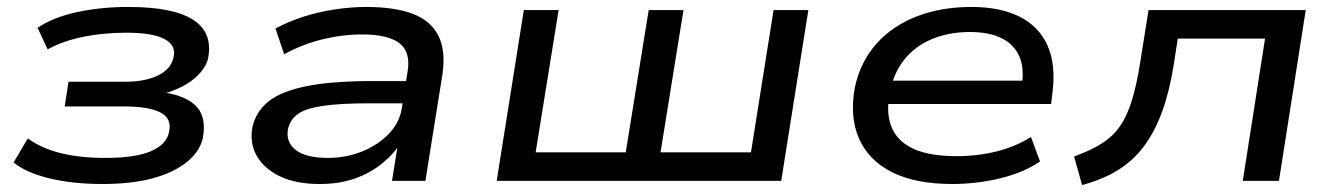

<svg xmlns="http://www.w3.org/2000/svg" viewBox="-20 -520 3839 552"><path d="M275 9Q188 9 121 -7.5Q54 -24 19 -53L60 -122Q100 -93 155.5 -79.5Q211 -66 283 -66Q370 -66 414.5 -85.5Q459 -105 466 -140Q475 -179 441.5 -196.5Q408 -214 337 -214H166L177 -285H340Q398 -285 435 -303.5Q472 -322 479 -355Q487 -390 452.5 -408Q418 -426 343 -426Q277 -426 218.5 -414Q160 -402 117 -378L88 -440Q132 -470 200.5 -485Q269 -500 350 -500Q478 -500 535.5 -463Q593 -426 578 -351Q574 -333 557.5 -313Q541 -293 515 -277.5Q489 -262 455 -252L454 -254Q519 -243 546.5 -212Q574 -181 563 -122Q554 -84 517 -54Q480 -24 419.5 -7.5Q359 9 275 9Z M899 9Q830 9 784 -13.5Q738 -36 717.5 -73Q697 -110 706 -156Q716 -199 751.5 -228Q787 -257 860 -272Q933 -287 1055 -287H1166L1156 -223H1044Q957 -223 907.5 -215.5Q858 -208 836 -192Q814 -176 808 -149Q801 -112 830 -89Q859 -66 923 -66Q975 -66 1021 -84.5Q1067 -103 1098 -135.5Q1129 -168 1135 -208L1152 -315Q1161 -371 1128 -396Q1095 -421 1022 -421Q965 -421 907.5 -407Q850 -393 797 -364L772 -438Q809 -458 852.5 -472Q896 -486 943 -493Q990 -500 1033 -500Q1114 -500 1166 -480.5Q1218 -461 1240 -418Q1262 -375 1252 -306L1203 0H1107L1125 -112L1135 -113Q1113 -78 1078.5 -50Q1044 -22 999.5 -6.5Q955 9 899 9Z M1408 0 1486 -491H1586L1520 -82H1779L1845 -491H1945L1879 -82H2139L2204 -491H2304L2226 0Z M2718 9Q2612 9 2544.5 -25Q2477 -59 2449.5 -122Q2422 -185 2438 -270Q2454 -343 2500 -394.5Q2546 -446 2616 -473Q2686 -500 2773 -500Q2855 -500 2910.5 -472.5Q2966 -445 2991 -390.5Q3016 -336 3006 -255L3002 -221H2511L2520 -288H2943L2917 -269Q2926 -323 2910.5 -358Q2895 -393 2859 -410.5Q2823 -428 2768 -428Q2708 -428 2659 -407.5Q2610 -387 2579 -347.5Q2548 -308 2538 -252L2537 -248Q2527 -190 2545 -150.5Q2563 -111 2609 -91Q2655 -71 2730 -71Q2790 -71 2844.5 -84.5Q2899 -98 2944 -126L2970 -56Q2926 -25 2858 -8Q2790 9 2718 9Z M3091 12 3068 -70Q3115 -87 3147.5 -107.5Q3180 -128 3200.5 -158Q3221 -188 3234.5 -232.5Q3248 -277 3258 -340L3282 -491H3734L3657 0H3553L3617 -409H3366L3355 -337Q3343 -260 3322 -201.5Q3301 -143 3270 -101Q3239 -59 3195 -31.5Q3151 -4 3091 12Z"/></svg>

Font: Nunito Sans 10pt Expanded Medium
Style: Italic
Weight: 500
Width: 7
Italic angle: -9°
Designer: Vernon Adams
Foundry: Vernon Adams
Version: Version 3.101;gftools[0.9.27]